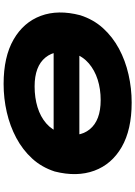

<svg xmlns="http://www.w3.org/2000/svg" viewBox="141 -898 767 1090"><g transform="rotate(-90 525.0 -352.5)"><path d="M209 -286 231 -432H873L850 -286ZM488 11Q334 11 236 -45.5Q138 -102 101.5 -201Q65 -300 97 -426Q121 -500 170.5 -554Q220 -608 287.5 -644Q355 -680 433.5 -698Q512 -716 594 -716Q748 -716 846 -659.5Q944 -603 980.5 -505Q1017 -407 984 -281Q960 -206 910.5 -151.5Q861 -97 794 -61Q727 -25 648 -7Q569 11 488 11ZM502 -165Q565 -165 618.5 -182Q672 -199 711 -232.5Q750 -266 767 -316Q794 -417 744 -478.5Q694 -540 580 -540Q516 -540 462 -523.5Q408 -507 370 -474Q332 -441 314 -390Q286 -289 336.5 -227Q387 -165 502 -165Z"/></g></svg>

Font: Nunito Sans 7pt Expanded Black
Style: Italic
Weight: 900
Width: 7
Italic angle: -9°
Designer: Vernon Adams
Foundry: Vernon Adams
Version: Version 3.101;gftools[0.9.27]